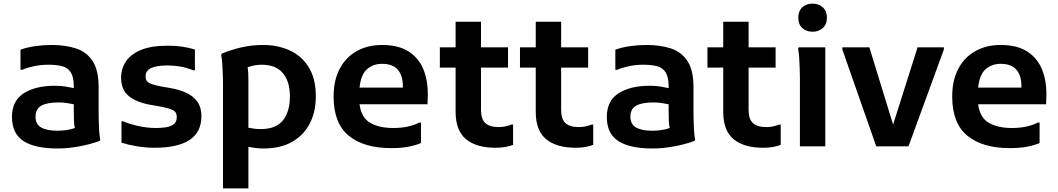

<svg xmlns="http://www.w3.org/2000/svg" viewBox="-20 -807 5838 1059"><path d="M298 12Q173 12 109.5 -29Q46 -70 46 -162Q46 -251 111 -292.5Q176 -334 282 -334Q314 -334 339.5 -330Q365 -326 387 -321V-330Q387 -381 371 -407Q355 -433 324 -441.5Q293 -450 247 -450Q205 -450 166 -441.5Q127 -433 103 -422H93V-533Q129 -546 174 -552.5Q219 -559 264 -559Q339 -559 397.5 -540.5Q456 -522 490 -471.5Q524 -421 524 -326V-200Q524 -179 524.5 -147.5Q525 -116 527 -86Q529 -56 533 -38L530 -30Q479 -11 416.5 0.5Q354 12 298 12ZM176 -163Q176 -122 207 -104Q238 -86 296 -86Q322 -86 346.5 -89.5Q371 -93 393 -101Q389 -118 388 -138.5Q387 -159 387 -193V-232Q368 -236 346 -239Q324 -242 304 -242Q239 -242 207.5 -224Q176 -206 176 -163Z M650 -138H658Q694 -123 742.5 -112Q791 -101 840 -101Q862 -101 889 -104Q916 -107 935.5 -119.5Q955 -132 955 -162Q955 -190 932 -200.5Q909 -211 861 -220L814 -228Q734 -242 691 -276.5Q648 -311 648 -379Q648 -428 674.5 -468Q701 -508 757.5 -531.5Q814 -555 906 -555Q949 -555 985.5 -549.5Q1022 -544 1055 -534V-419H1047Q1009 -434 974 -440Q939 -446 902 -446Q846 -446 814.5 -432Q783 -418 783 -385Q783 -358 806.5 -347.5Q830 -337 875 -329L921 -321Q968 -313 1006.5 -295.5Q1045 -278 1068 -246.5Q1091 -215 1091 -166Q1091 8 832 8Q784 8 736 0Q688 -8 650 -20Z M1210 232V-345Q1210 -364 1209 -394.5Q1208 -425 1206 -455Q1204 -485 1200 -503L1203 -511Q1255 -533 1313 -546Q1371 -559 1431 -559Q1512 -559 1578 -529Q1644 -499 1683 -436Q1722 -373 1722 -275Q1722 -193 1690 -128.5Q1658 -64 1593.5 -26Q1529 12 1432 12Q1410 12 1387.5 9Q1365 6 1350 3V232ZM1350 -372V-102Q1357 -102 1374 -98.5Q1391 -95 1418 -95Q1502 -95 1540.5 -143Q1579 -191 1579 -275Q1579 -358 1540 -404Q1501 -450 1423 -450Q1402 -450 1381.5 -446Q1361 -442 1346 -436Q1348 -423 1349 -407Q1350 -391 1350 -372Z M2138 10Q1987 10 1903.5 -58.5Q1820 -127 1820 -275Q1820 -363 1853 -426.5Q1886 -490 1946.5 -524.5Q2007 -559 2088 -559Q2179 -559 2236 -521.5Q2293 -484 2318 -417.5Q2343 -351 2339 -265L2338 -232H1963Q1973 -157 2023 -129Q2073 -101 2148 -101Q2197 -101 2234 -110Q2271 -119 2292 -131H2302V-18Q2274 -6 2233.5 2Q2193 10 2138 10ZM2087 -455Q2039 -455 2005 -426Q1971 -397 1963 -324H2202V-330Q2202 -391 2173.5 -423Q2145 -455 2087 -455Z M2714 8Q2607 8 2550 -39.5Q2493 -87 2493 -190V-434H2406V-546H2493V-687H2633V-546H2782V-434H2633V-201Q2633 -150 2657 -128Q2681 -106 2731 -106Q2750 -106 2768.5 -110Q2787 -114 2801 -120H2810V-8Q2792 -1 2768 3.5Q2744 8 2714 8Z M3156 8Q3049 8 2992 -39.5Q2935 -87 2935 -190V-434H2848V-546H2935V-687H3075V-546H3224V-434H3075V-201Q3075 -150 3099 -128Q3123 -106 3173 -106Q3192 -106 3210.5 -110Q3229 -114 3243 -120H3252V-8Q3234 -1 3210 3.5Q3186 8 3156 8Z M3579 12Q3454 12 3390.5 -29Q3327 -70 3327 -162Q3327 -251 3392 -292.5Q3457 -334 3563 -334Q3595 -334 3620.5 -330Q3646 -326 3668 -321V-330Q3668 -381 3652 -407Q3636 -433 3605 -441.5Q3574 -450 3528 -450Q3486 -450 3447 -441.5Q3408 -433 3384 -422H3374V-533Q3410 -546 3455 -552.5Q3500 -559 3545 -559Q3620 -559 3678.5 -540.5Q3737 -522 3771 -471.5Q3805 -421 3805 -326V-200Q3805 -179 3805.5 -147.5Q3806 -116 3808 -86Q3810 -56 3814 -38L3811 -30Q3760 -11 3697.5 0.5Q3635 12 3579 12ZM3457 -163Q3457 -122 3488 -104Q3519 -86 3577 -86Q3603 -86 3627.5 -89.5Q3652 -93 3674 -101Q3670 -118 3669 -138.5Q3668 -159 3668 -193V-232Q3649 -236 3627 -239Q3605 -242 3585 -242Q3520 -242 3488.5 -224Q3457 -206 3457 -163Z M4190 8Q4083 8 4026 -39.5Q3969 -87 3969 -190V-434H3882V-546H3969V-687H4109V-546H4258V-434H4109V-201Q4109 -150 4133 -128Q4157 -106 4207 -106Q4226 -106 4244.5 -110Q4263 -114 4277 -120H4286V-8Q4268 -1 4244 3.5Q4220 8 4190 8Z M4462 -632Q4427 -632 4405 -652.5Q4383 -673 4383 -710Q4383 -746 4405 -766.5Q4427 -787 4462 -787Q4496 -787 4518.5 -766.5Q4541 -746 4541 -710Q4541 -673 4518.5 -652.5Q4496 -632 4462 -632ZM4392 0V-377Q4392 -397 4391 -428Q4390 -459 4388 -489.5Q4386 -520 4382 -538L4385 -546H4532V0Z M4813 0 4626 -534V-546H4775L4906 -120L5041 -546H5186V-534L4991 0Z M5550 10Q5399 10 5315.5 -58.5Q5232 -127 5232 -275Q5232 -363 5265 -426.5Q5298 -490 5358.5 -524.5Q5419 -559 5500 -559Q5591 -559 5648 -521.5Q5705 -484 5730 -417.5Q5755 -351 5751 -265L5750 -232H5375Q5385 -157 5435 -129Q5485 -101 5560 -101Q5609 -101 5646 -110Q5683 -119 5704 -131H5714V-18Q5686 -6 5645.5 2Q5605 10 5550 10ZM5499 -455Q5451 -455 5417 -426Q5383 -397 5375 -324H5614V-330Q5614 -391 5585.5 -423Q5557 -455 5499 -455Z"/></svg>

Font: Kufam SemiBold
Style: Regular
Weight: 600
Designer: Wael Morcos, Artur Schmal
Foundry: Original Type
Version: Version 1.300; ttfautohint (v1.8.3)